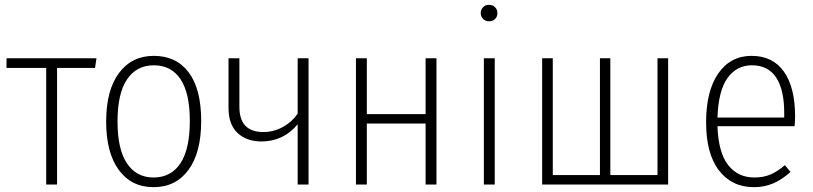

<svg xmlns="http://www.w3.org/2000/svg" viewBox="-20 -763 3362 794"><path d="M379 -522 373 -482H216V0H171V-482H7V-522Z M812 -263Q812 -132 759.5 -60.5Q707 11 615 11Q523 11 471 -60.5Q419 -132 419 -260Q419 -390 472 -461Q525 -532 616 -532Q709 -532 760.5 -463.5Q812 -395 812 -263ZM466 -260Q466 -146 505 -87.5Q544 -29 615 -29Q687 -29 726 -87.5Q765 -146 765 -263Q765 -378 726.5 -435.5Q688 -493 616 -493Q545 -493 505.5 -435Q466 -377 466 -260Z M1256 -522V0H1211V-249Q1152 -178 1061 -178Q1000 -178 962.5 -213Q925 -248 925 -317V-522H970V-321Q970 -217 1069 -217Q1112 -217 1150 -238Q1188 -259 1211 -293V-522Z M1740 0V-252H1497V0H1452V-522H1497V-291H1740V-522H1785V0Z M2026 -522V0H1981V-522ZM2037 -709Q2037 -694 2027.5 -684.5Q2018 -675 2002 -675Q1987 -675 1977.5 -685Q1968 -695 1968 -709Q1968 -723 1977.5 -733Q1987 -743 2002 -743Q2018 -743 2027.5 -733Q2037 -723 2037 -709Z M2743 -522V0H2222V-522H2266V-39H2461V-522H2504V-39H2699V-522Z M3266 -241H2947Q2951 -131 2991.5 -80Q3032 -29 3099 -29Q3137 -29 3165.5 -41Q3194 -53 3226 -80L3249 -52Q3215 -21 3178.5 -5Q3142 11 3098 11Q3006 11 2953 -58.5Q2900 -128 2900 -257Q2900 -387 2950.5 -459.5Q3001 -532 3088 -532Q3176 -532 3222 -466.5Q3268 -401 3268 -282Q3268 -261 3266 -241ZM3223 -297Q3223 -391 3190 -442Q3157 -493 3089 -493Q3027 -493 2989 -441Q2951 -389 2947 -277H3223Z"/></svg>

Font: Fira Sans Condensed ExtraLight
Style: Regular
Weight: 275
Width: 3
Designer: Carrois Corporate & Edenspiekermann AG
Foundry: Carrois Corporate GbR & Edenspiekermann AG
Version: Version 4.203